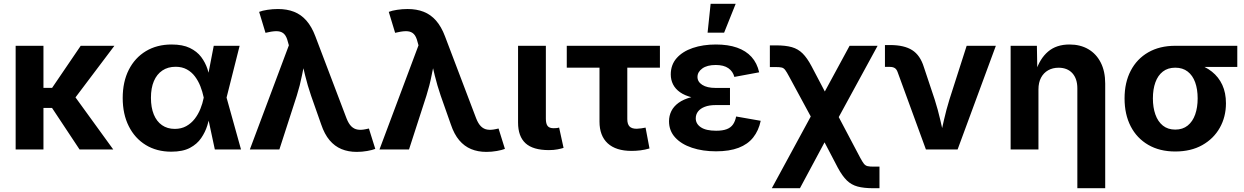

<svg xmlns="http://www.w3.org/2000/svg" viewBox="-20 -787 6553 1011"><path d="M208.8 -545.9V0H62.4V-545.9ZM582.4 -545.9 335.5 -218.5H171.4V-324.3H254.3L405 -545.9ZM398.9 0 250.5 -223.9 362 -295.6 576.3 0Z M882 11.7Q805.1 11.7 747.4 -23.6Q689.8 -59 658 -122.6Q626.1 -186.1 626.1 -271Q626.1 -356.4 658.2 -419.6Q690.3 -482.8 748.3 -517.8Q806.4 -552.7 883.8 -552.7Q942.1 -552.7 979.8 -534.4Q1017.4 -516.1 1039.4 -486.9Q1061.3 -457.6 1072.3 -424Q1083.3 -390.5 1088.4 -360.5H1136L1172.6 -274.4L1249.1 0H1111.2L1052.5 -274.4Q1046.2 -304.5 1035 -333.1Q1023.7 -361.6 1006.3 -384.7Q988.9 -407.9 963.8 -421.6Q938.7 -435.4 904.7 -435.4Q864.2 -435.4 835 -415.8Q805.8 -396.3 790.3 -359.9Q774.8 -323.5 774.8 -271.9Q774.8 -220.9 789.8 -184.2Q804.8 -147.5 833.1 -127.9Q861.3 -108.3 900.3 -108.3Q934.6 -108.3 960.7 -122.8Q986.7 -137.3 1005.2 -161.1Q1023.6 -185 1035.3 -213.9Q1046.9 -242.7 1052.5 -271.5L1105.5 -545.9H1241.8L1172.6 -271.5L1136 -191H1088.3Q1082.3 -161.2 1071.6 -126.3Q1060.8 -91.3 1039.3 -59.9Q1017.9 -28.4 980.1 -8.3Q942.4 11.7 882 11.7Z M1295.6 0 1501.1 -548.4 1495.9 -566.6Q1489.2 -594.6 1476.6 -607.6Q1464 -620.5 1443.6 -622.4Q1423.3 -624.2 1392.9 -617.3L1378 -614.1L1344.5 -724.5Q1360.7 -731.1 1388.2 -735.3Q1415.8 -739.5 1443.5 -739.5Q1491.3 -739.5 1528.4 -724.9Q1565.5 -710.3 1593.4 -678.6Q1621.3 -646.9 1640.6 -595.7L1804.6 -164Q1815.6 -135.7 1830 -121.6Q1844.5 -107.5 1863.2 -104.6Q1881.9 -101.7 1904.8 -106.5L1922.5 -110.3L1956.1 -3Q1940.1 3.3 1913.4 8Q1886.7 12.8 1858.4 12.8Q1813.9 12.8 1778.1 -2Q1742.3 -16.8 1715.5 -48.5Q1688.6 -80.3 1671.2 -131.9L1617.9 -283.4Q1599.4 -337.5 1586.5 -390.5Q1573.5 -443.4 1560 -502.8H1594Q1580.7 -444.3 1570.2 -390.7Q1559.7 -337.1 1542.8 -283.4L1451.1 0Z M1978.2 0 2183.7 -548.4 2178.5 -566.6Q2171.8 -594.6 2159.2 -607.6Q2146.6 -620.5 2126.3 -622.4Q2105.9 -624.2 2075.5 -617.3L2060.6 -614.1L2027.1 -724.5Q2043.3 -731.1 2070.9 -735.3Q2098.4 -739.5 2126.1 -739.5Q2173.9 -739.5 2211 -724.9Q2248.1 -710.3 2276 -678.6Q2303.9 -646.9 2323.2 -595.7L2487.2 -164Q2498.2 -135.7 2512.7 -121.6Q2527.1 -107.5 2545.8 -104.6Q2564.5 -101.7 2587.4 -106.5L2605.2 -110.3L2638.7 -3Q2622.7 3.3 2596 8Q2569.3 12.8 2541 12.8Q2496.5 12.8 2460.7 -2Q2424.9 -16.8 2398.1 -48.5Q2371.2 -80.3 2353.9 -131.9L2300.5 -283.4Q2282 -337.5 2269.1 -390.5Q2256.2 -443.4 2242.6 -502.8H2276.6Q2263.3 -444.3 2252.8 -390.7Q2242.4 -337.1 2225.4 -283.4L2133.7 0Z M2870.3 3.4Q2786.6 3.4 2747.2 -32.7Q2707.9 -68.9 2707.9 -141.7V-545.9H2854.3V-161.8Q2854.3 -135.5 2863.5 -123.7Q2872.6 -111.9 2894.7 -111.9Q2906.5 -111.9 2912.9 -112.7Q2919.3 -113.6 2924.1 -115.3L2947.5 -8.3Q2935.7 -4.4 2915.6 -0.5Q2895.5 3.4 2870.3 3.4Z M3305.5 7.6Q3223.4 7.6 3180 -32.2Q3136.7 -72.1 3136.7 -146.9V-430.6H2964.4V-545.9H3454.9V-430.6H3283.1V-159.8Q3283.1 -133.7 3294.7 -121.4Q3306.3 -109 3332.5 -109Q3341.3 -109 3356.4 -111.1Q3371.4 -113.2 3379.3 -115.1L3400 -5.3Q3376.2 1.7 3352.2 4.7Q3328.1 7.6 3305.5 7.6Z M3750.3 9.8Q3679.7 9.8 3623.6 -9Q3567.5 -27.7 3535.2 -63.1Q3502.8 -98.5 3502.8 -148.5Q3502.8 -177 3515 -201.9Q3527.2 -226.7 3553 -245.5Q3578.8 -264.3 3619.3 -275Q3659.9 -285.8 3716.6 -285.8H3823.8V-233.7H3747.9Q3714.5 -233.7 3691.3 -224.7Q3668 -215.8 3655.8 -200.2Q3643.6 -184.5 3643.6 -163.9Q3643.6 -134.7 3670.6 -116.7Q3697.6 -98.6 3751 -98.6Q3785.3 -98.6 3806.6 -106.8Q3827.9 -114.9 3839.6 -131.6Q3851.3 -148.3 3856.2 -173.6L3985.6 -150.9Q3974.6 -99 3946 -63.1Q3917.4 -27.1 3869.1 -8.7Q3820.7 9.8 3750.3 9.8ZM3716.6 -264.4Q3663.5 -264.4 3624.8 -274Q3586.1 -283.6 3561.1 -301.1Q3536.1 -318.7 3524 -342.7Q3512 -366.7 3512 -395Q3512 -445.8 3542.9 -480.9Q3573.9 -516 3627.8 -534.4Q3681.8 -552.7 3749.6 -552.7Q3813.8 -552.7 3860.9 -536.2Q3907.9 -519.7 3937.3 -487.2Q3966.6 -454.7 3977.5 -406.2L3846.8 -382Q3839.3 -411.1 3815.2 -427.9Q3791.1 -444.8 3748.8 -444.8Q3703.4 -444.8 3678.1 -426.5Q3652.7 -408.2 3652.7 -381.7Q3652.7 -356.3 3677.8 -340.2Q3702.9 -324 3747.9 -324H3823.8V-264.4ZM3705.9 -615.1 3721.9 -767.1H3853.9L3793 -615.1Z M4044.1 204.1 4295.4 -258.8H4349.9L4509.5 43.6Q4521.2 65.4 4529.1 75.3Q4537.1 85.2 4548.1 87.8Q4559.2 90.4 4578.9 90.4H4611V204.1H4578.9Q4528.7 204.1 4495.8 195.2Q4462.9 186.3 4439.1 163.1Q4415.4 140 4392.2 97.2L4321.8 -37.5L4192.2 204.1ZM4291.6 -95.2 4135.3 -383.9Q4122.5 -408 4114.6 -418.4Q4106.8 -428.8 4096.5 -431.3Q4086.3 -433.9 4065.8 -433.9H4033.8V-548.1H4065.8Q4116.3 -548.1 4149.3 -538.8Q4182.3 -529.4 4206.3 -505.6Q4230.3 -481.8 4253.4 -438.1L4323.2 -305.3L4453.6 -545.9H4601.1L4355.5 -95.2Z M4855.5 0 4706.4 -407.8Q4701.2 -422.4 4691.4 -428.6Q4681.6 -434.8 4665.2 -434.8H4639.8V-549.8H4667.4Q4741.3 -549.8 4783.4 -522.9Q4825.6 -495.9 4844.7 -433.9L4901.9 -262.5Q4918.9 -209.1 4931.3 -155.1Q4943.7 -101 4956.8 -43.1H4925.4Q4938.2 -101 4950.5 -155.2Q4962.8 -209.3 4979.2 -262.5L5070.1 -545.9H5223.8L5022.4 0Z M5448.1 -316.1V0H5301.6V-545.9H5439.9L5442.2 -409.6H5433.5Q5454.9 -477.9 5498.7 -515.3Q5542.5 -552.7 5611.6 -552.7Q5668.4 -552.7 5710.6 -528.1Q5752.9 -503.4 5776.2 -457.3Q5799.6 -411.3 5799.6 -347.2V204.1H5652.9V-321.7Q5652.9 -372.5 5626.7 -401.5Q5600.4 -430.4 5554.1 -430.4Q5523.2 -430.4 5499.2 -416.9Q5475.2 -403.3 5461.7 -377.9Q5448.1 -352.4 5448.1 -316.1Z M6168.5 10.7Q6086.4 10.7 6026.3 -24.2Q5966.2 -59.1 5933.8 -121.9Q5901.5 -184.8 5901.5 -268.7Q5901.5 -352.5 5934 -414.7Q5966.4 -477 6026.4 -511.5Q6086.4 -545.9 6168.5 -545.9H6495.1V-434.5H6256.9L6168.5 -430.6Q6129.4 -430.6 6103.2 -410.2Q6077 -389.8 6063.9 -353.5Q6050.7 -317.1 6050.7 -268.7Q6050.7 -221.1 6063.9 -183.9Q6077 -146.8 6103.2 -125.7Q6129.4 -104.6 6168.5 -104.6Q6207.6 -104.6 6233.9 -125.8Q6260.2 -147 6273.3 -184Q6286.4 -221.1 6286.4 -268.7Q6286.4 -317.1 6273.3 -353.5Q6260.2 -389.8 6233.9 -410.2Q6207.6 -430.6 6168.5 -430.6V-466.1Q6228.1 -466.1 6277.2 -451.9Q6326.3 -437.8 6361.6 -409.6Q6396.9 -381.5 6416.2 -339.9Q6435.4 -298.3 6435.4 -243.1Q6435.4 -171.8 6403 -114.2Q6370.6 -56.6 6310.7 -22.9Q6250.9 10.7 6168.5 10.7Z"/></svg>

Font: Adwaita Sans
Style: Regular
Weight: 400
Designer: Rasmus Andersson
Foundry: rsms
Version: Version 4.001;git-9221beed3